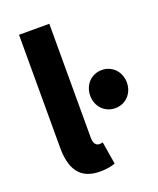

<svg xmlns="http://www.w3.org/2000/svg" viewBox="-134 -783 721 876"><g transform="rotate(-20 226.5 -344.5)"><path d="M200 12C233 12 258 7 274 0L256 -109C248 -107 244 -107 238 -107C226 -107 212 -117 212 -148V-701H65V-154C65 -54 99 12 200 12ZM364 -236C415 -236 453 -276 453 -328C453 -381 415 -421 364 -421C313 -421 275 -381 275 -328C275 -276 313 -236 364 -236Z"/></g></svg>

Font: Giro Sans Regular
Style: Bold
Weight: 700
Designer: Paul D. Hunt
Foundry: Adobe Systems Incorporated
Version: Version 1.000;PS 1.0;hotconv 1.0.88;makeotf.lib2.5.647800